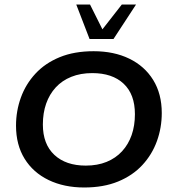

<svg xmlns="http://www.w3.org/2000/svg" viewBox="-20 -821 759 851"><path d="M353 10Q264 10 195.5 -23Q127 -56 89 -117.5Q51 -179 51 -264Q51 -329 72.5 -388.5Q94 -448 137 -494.5Q180 -541 244.5 -567.5Q309 -594 395 -594Q485 -594 553 -561Q621 -528 659 -466.5Q697 -405 697 -320Q697 -255 675.5 -195.5Q654 -136 611 -89.5Q568 -43 503.5 -16.5Q439 10 353 10ZM360 -87Q412 -87 452.5 -103.5Q493 -120 521 -150.5Q549 -181 563.5 -222.5Q578 -264 578 -315Q578 -403 528 -450Q478 -497 389 -497Q337 -497 296 -480.5Q255 -464 227 -433.5Q199 -403 184.5 -361.5Q170 -320 170 -269Q170 -182 221 -134.5Q272 -87 360 -87ZM377 -648 318 -801H379L434 -691L520 -801H583L483 -648Z"/></svg>

Font: Rokkitt SemiBold
Style: Italic
Weight: 600
Italic angle: -9°
Designer: Vernon Adams
Foundry: Vernon Adams
Version: Version 3.103